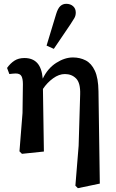

<svg xmlns="http://www.w3.org/2000/svg" viewBox="-20 -794 606 1006"><path d="M375 179 392 -30 400 -299Q402 -359 379 -382.5Q356 -406 320 -406Q289 -406 258 -383.5Q227 -361 205 -328L210 0L95 12L82 -1L98 -202L100 -353Q100 -381 92.5 -395Q85 -409 62 -409Q55 -409 46 -408Q37 -407 29 -406L17 -438Q34 -462 55.5 -476Q77 -490 108 -490Q151 -490 175 -464Q199 -438 204 -382Q230 -436 274.5 -464.5Q319 -493 362 -493Q399 -493 429 -477.5Q459 -462 477 -423.5Q495 -385 496 -316L503 168L388 192ZM224 -555 274 -720Q283 -750 296 -762Q309 -774 327 -774Q349 -774 363 -761.5Q377 -749 377 -728Q377 -712 369.5 -699Q362 -686 348 -665L262 -538Z"/></svg>

Font: Source Serif Pro Semibold
Style: Regular
Weight: 600
Designer: Frank Grießhammer
Foundry: Adobe Systems Incorporated
Version: Version 3.000;hotconv 1.0.109;makeotfexe 2.5.65596